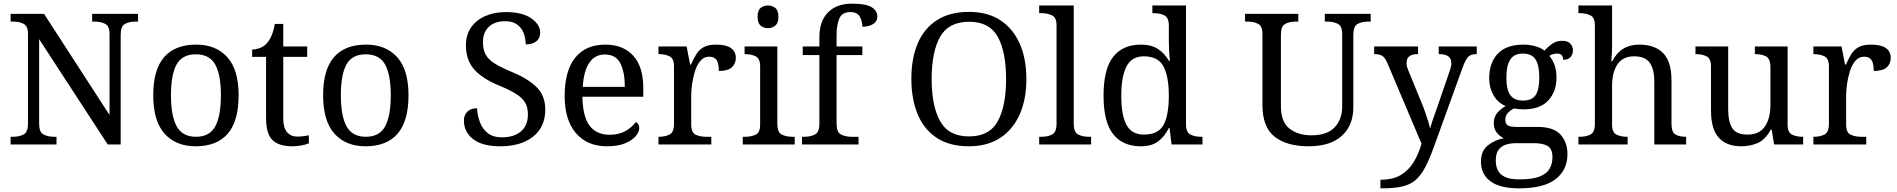

<svg xmlns="http://www.w3.org/2000/svg" viewBox="-20 -790 10375 1050"><path d="M38 0V-42H51Q85 -42 109 -54.5Q133 -67 133 -114V-604Q133 -648 108.5 -660Q84 -672 51 -672H38V-714H221L579 -161V-604Q579 -648 554.5 -660Q530 -672 497 -672H484V-714H735V-672H722Q688 -672 664 -659.5Q640 -647 640 -600V0H569L194 -576V-114Q194 -67 218 -54.5Q242 -42 276 -42H289V0Z M1050 10Q942 10 880 -59Q818 -128 818 -269Q818 -409 877.5 -477.5Q937 -546 1053 -546Q1161 -546 1223 -477.5Q1285 -409 1285 -269Q1285 -128 1225.5 -59Q1166 10 1050 10ZM1052 -42Q1127 -42 1157.5 -99.5Q1188 -157 1188 -269Q1188 -381 1157 -437Q1126 -493 1051 -493Q976 -493 945.5 -437Q915 -381 915 -269Q915 -157 946 -99.5Q977 -42 1052 -42Z M1580 10Q1504 10 1469.5 -24.5Q1435 -59 1435 -145V-479H1359V-519Q1377 -519 1399 -526.5Q1421 -534 1437 -551Q1454 -569 1465 -595Q1476 -621 1483 -659H1529V-536H1660V-479H1529V-142Q1529 -91 1550 -67Q1571 -43 1605 -43Q1623 -43 1638 -45Q1653 -47 1669 -50V-6Q1656 0 1630 5Q1604 10 1580 10Z M1979 10Q1871 10 1809 -59Q1747 -128 1747 -269Q1747 -409 1806.5 -477.5Q1866 -546 1982 -546Q2090 -546 2152 -477.5Q2214 -409 2214 -269Q2214 -128 2154.5 -59Q2095 10 1979 10ZM1981 -42Q2056 -42 2086.5 -99.5Q2117 -157 2117 -269Q2117 -381 2086 -437Q2055 -493 1980 -493Q1905 -493 1874.5 -437Q1844 -381 1844 -269Q1844 -157 1875 -99.5Q1906 -42 1981 -42Z M2716 10Q2618 10 2567.5 -29Q2517 -68 2517 -131Q2517 -161 2536 -179.5Q2555 -198 2589 -198Q2591 -157 2605 -120.5Q2619 -84 2648 -61.5Q2677 -39 2724 -39Q2791 -39 2829 -71.5Q2867 -104 2867 -165Q2867 -202 2852.5 -227.5Q2838 -253 2804.5 -275Q2771 -297 2712 -321Q2619 -359 2573.5 -410Q2528 -461 2528 -543Q2528 -600 2556.5 -640.5Q2585 -681 2634.5 -702.5Q2684 -724 2747 -724Q2836 -724 2885 -690Q2934 -656 2934 -612Q2934 -580 2912.5 -563.5Q2891 -547 2855 -547Q2855 -578 2844.5 -607Q2834 -636 2809.5 -655Q2785 -674 2743 -674Q2685 -674 2653 -643Q2621 -612 2621 -560Q2621 -520 2635.5 -492.5Q2650 -465 2684 -443.5Q2718 -422 2776 -398Q2864 -362 2913 -315Q2962 -268 2962 -191Q2962 -96 2895.5 -43Q2829 10 2716 10Z M3300 10Q3191 10 3129.5 -62Q3068 -134 3068 -264Q3068 -404 3126 -475Q3184 -546 3290 -546Q3387 -546 3442.5 -486Q3498 -426 3498 -307V-261H3165Q3167 -152 3204.5 -102.5Q3242 -53 3314 -53Q3366 -53 3402.5 -74.5Q3439 -96 3457 -123Q3464 -120 3470 -111Q3476 -102 3476 -89Q3476 -69 3457 -46Q3438 -23 3399 -6.5Q3360 10 3300 10ZM3397 -315Q3397 -395 3372.5 -443.5Q3348 -492 3288 -492Q3233 -492 3202.5 -446.5Q3172 -401 3167 -315Z M3581 0V-42H3584Q3618 -42 3642 -54.5Q3666 -67 3666 -114V-426Q3666 -470 3641.5 -482Q3617 -494 3584 -494H3581V-536H3735L3754 -437H3759Q3772 -467 3787 -492Q3802 -517 3827 -531.5Q3852 -546 3896 -546Q3951 -546 3977.5 -527Q4004 -508 4004 -473Q4004 -442 3982.5 -422Q3961 -402 3911 -402Q3911 -443 3899 -461.5Q3887 -480 3858 -480Q3830 -480 3811 -458Q3792 -436 3781 -402Q3770 -368 3765 -331.5Q3760 -295 3760 -266V-109Q3760 -65 3784.5 -53.5Q3809 -42 3842 -42H3870V0Z M4180 -636Q4156 -636 4139.5 -650Q4123 -664 4123 -698Q4123 -733 4139.5 -746.5Q4156 -760 4180 -760Q4203 -760 4220 -746.5Q4237 -733 4237 -698Q4237 -664 4220 -650Q4203 -636 4180 -636ZM4042 0V-42H4055Q4088 -42 4112.5 -53.5Q4137 -65 4137 -109V-426Q4137 -470 4112.5 -482Q4088 -494 4055 -494H4052V-536H4231V-114Q4231 -67 4255 -54.5Q4279 -42 4313 -42H4326V0Z M4366 0V-42H4379Q4413 -42 4437 -54.5Q4461 -67 4461 -114V-489H4370V-536H4461V-586Q4461 -675 4508.5 -722.5Q4556 -770 4638 -770Q4716 -770 4747 -750.5Q4778 -731 4778 -700Q4778 -673 4755 -658.5Q4732 -644 4696 -644Q4696 -674 4682 -699Q4668 -724 4630 -724Q4587 -724 4571 -691Q4555 -658 4555 -595V-536H4696V-489H4555V-114Q4555 -67 4579 -54.5Q4603 -42 4637 -42H4675V0Z M5279 10Q5173 10 5103 -36Q5033 -82 4998.5 -165Q4964 -248 4964 -359Q4964 -470 4998.5 -552Q5033 -634 5103.5 -679.5Q5174 -725 5280 -725Q5381 -725 5450.5 -679.5Q5520 -634 5556.5 -551.5Q5593 -469 5593 -358Q5593 -247 5556.5 -164.5Q5520 -82 5450 -36Q5380 10 5279 10ZM5279 -44Q5391 -44 5436.5 -127Q5482 -210 5482 -358Q5482 -507 5436.5 -589Q5391 -671 5280 -671Q5168 -671 5121.5 -589Q5075 -507 5075 -358Q5075 -210 5121.5 -127Q5168 -44 5279 -44Z M5663 0V-42H5676Q5710 -42 5734 -54.5Q5758 -67 5758 -114V-650Q5758 -694 5733.5 -706Q5709 -718 5676 -718H5663V-760H5852V-114Q5852 -67 5876 -54.5Q5900 -42 5934 -42H5947V0Z M6219 10Q6120 10 6067.5 -56.5Q6015 -123 6015 -267Q6015 -412 6067.5 -479Q6120 -546 6219 -546Q6277 -546 6313.5 -521.5Q6350 -497 6372 -458H6378Q6375 -483 6373.5 -513.5Q6372 -544 6372 -568V-650Q6372 -694 6347.5 -706Q6323 -718 6290 -718H6282V-760H6466V-110Q6466 -66 6490.5 -54Q6515 -42 6548 -42H6556V0H6387L6376 -90H6372Q6350 -44 6314 -17Q6278 10 6219 10ZM6236 -54Q6314 -54 6343 -106.5Q6372 -159 6372 -267Q6372 -371 6343 -426.5Q6314 -482 6235 -482Q6169 -482 6140.5 -426.5Q6112 -371 6112 -266Q6112 -160 6140.5 -107Q6169 -54 6236 -54Z M7136 10Q7018 10 6951 -42Q6884 -94 6884 -216V-604Q6884 -648 6859.5 -660Q6835 -672 6802 -672H6789V-714H7080V-672H7067Q7033 -672 7009 -659.5Q6985 -647 6985 -600V-210Q6985 -123 7032 -86.5Q7079 -50 7152 -50Q7238 -50 7279 -94Q7320 -138 7320 -206V-604Q7320 -648 7295.5 -660Q7271 -672 7238 -672H7225V-714H7476V-672H7463Q7429 -672 7405 -659.5Q7381 -647 7381 -600V-204Q7381 -104 7318 -47Q7255 10 7136 10Z M7529 193Q7597 193 7640.5 167Q7684 141 7711 96.5Q7738 52 7754 -4L7569 -441Q7556 -472 7541.5 -483Q7527 -494 7498 -494H7495V-536H7735V-494H7732Q7672 -494 7672 -446Q7672 -429 7680 -409L7753 -231Q7763 -208 7772.5 -180.5Q7782 -153 7790 -128Q7798 -103 7801 -86Q7808 -115 7819.5 -146Q7831 -177 7841 -207L7908 -402Q7917 -426 7917 -445Q7917 -494 7851 -494H7848V-536H8056V-494H8053Q8024 -494 8009 -479Q7994 -464 7977 -416L7825 4Q7799 77 7775 123Q7751 169 7721.5 194.5Q7692 220 7648 230Q7604 240 7538 240H7529Z M8287 240Q8183 240 8131 201.5Q8079 163 8079 94Q8079 35 8117 5Q8155 -25 8204 -34Q8184 -43 8166.5 -63.5Q8149 -84 8149 -116Q8149 -146 8164.5 -168Q8180 -190 8214 -210Q8171 -228 8147.5 -269.5Q8124 -311 8124 -361Q8124 -447 8171 -496.5Q8218 -546 8312 -546Q8348 -546 8380 -536Q8412 -526 8426 -513Q8440 -529 8465 -548Q8490 -567 8523 -567Q8553 -567 8567.5 -551.5Q8582 -536 8582 -515Q8582 -494 8569.5 -478.5Q8557 -463 8529 -463Q8529 -474 8522.5 -485.5Q8516 -497 8496 -497Q8473 -497 8453 -485Q8470 -464 8481 -435.5Q8492 -407 8492 -364Q8492 -290 8447.5 -241Q8403 -192 8312 -192Q8300 -192 8284.5 -193.5Q8269 -195 8259 -197Q8240 -187 8226 -172Q8212 -157 8212 -134Q8212 -116 8223.5 -106Q8235 -96 8274 -96H8387Q8476 -96 8514 -54Q8552 -12 8552 53Q8552 139 8487.5 189.5Q8423 240 8287 240ZM8309 -240Q8358 -240 8378 -270Q8398 -300 8398 -365Q8398 -433 8377.5 -465Q8357 -497 8308 -497Q8260 -497 8239 -464Q8218 -431 8218 -364Q8218 -300 8239.5 -270Q8261 -240 8309 -240ZM8289 191Q8361 191 8400 175.5Q8439 160 8454.5 132.5Q8470 105 8470 70Q8470 24 8444 8.5Q8418 -7 8368 -7H8270Q8242 -7 8217 0.5Q8192 8 8176 28Q8160 48 8160 88Q8160 117 8171 140.5Q8182 164 8210 177.5Q8238 191 8289 191Z M8612 0V-42H8620Q8654 -42 8678 -54.5Q8702 -67 8702 -114V-650Q8702 -694 8677.5 -706Q8653 -718 8620 -718H8612V-760H8796V-540Q8796 -522 8795 -502.5Q8794 -483 8793 -469Q8792 -455 8792 -455H8797Q8843 -546 8944 -546Q9030 -546 9075.5 -499.5Q9121 -453 9121 -350V-114Q9121 -67 9142.5 -54.5Q9164 -42 9198 -42H9201V0H9027V-345Q9027 -410 9002.5 -446Q8978 -482 8917 -482Q8855 -482 8825.5 -438Q8796 -394 8796 -320V-109Q8796 -65 8820.5 -53.5Q8845 -42 8878 -42H8881V0Z M9502 10Q9423 10 9380 -36.5Q9337 -83 9337 -186V-426Q9337 -470 9312.5 -482Q9288 -494 9255 -494H9252V-536H9431V-191Q9431 -126 9453 -90Q9475 -54 9536 -54Q9602 -54 9632 -98.5Q9662 -143 9662 -216V-422Q9662 -469 9638 -481.5Q9614 -494 9580 -494H9577V-536H9756V-109Q9756 -65 9780.5 -53.5Q9805 -42 9838 -42H9841V0H9682L9669 -81H9664Q9633 -25 9592 -7.5Q9551 10 9502 10Z M9897 0V-42H9900Q9934 -42 9958 -54.5Q9982 -67 9982 -114V-426Q9982 -470 9957.5 -482Q9933 -494 9900 -494H9897V-536H10051L10070 -437H10075Q10088 -467 10103 -492Q10118 -517 10143 -531.5Q10168 -546 10212 -546Q10267 -546 10293.5 -527Q10320 -508 10320 -473Q10320 -442 10298.5 -422Q10277 -402 10227 -402Q10227 -443 10215 -461.5Q10203 -480 10174 -480Q10146 -480 10127 -458Q10108 -436 10097 -402Q10086 -368 10081 -331.5Q10076 -295 10076 -266V-109Q10076 -65 10100.5 -53.5Q10125 -42 10158 -42H10186V0Z"/></svg>

Font: Noto Serif Old Uyghur
Style: Regular
Weight: 400
Designer: Lewis McGuffie
Foundry: Google LLC
Version: Version 1.003; ttfautohint (v1.8.4.7-5d5b)